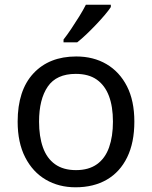

<svg xmlns="http://www.w3.org/2000/svg" viewBox="-20 -786 645 816"><path d="M551 -269Q551 -180 520.5 -117.5Q490 -55 434 -22.5Q378 10 301 10Q230 10 174.5 -22.5Q119 -55 87 -117.5Q55 -180 55 -269Q55 -402 122 -474Q189 -546 304 -546Q377 -546 432.5 -513.5Q488 -481 519.5 -419.5Q551 -358 551 -269ZM146 -269Q146 -206 162.5 -159.5Q179 -113 214 -88Q249 -63 303 -63Q357 -63 392 -88Q427 -113 443.5 -159.5Q460 -206 460 -269Q460 -333 443 -378Q426 -423 391.5 -447.5Q357 -472 302 -472Q220 -472 183 -418Q146 -364 146 -269ZM451 -756Q442 -742 425 -722Q408 -702 387.5 -680.5Q367 -659 346.5 -639.5Q326 -620 308 -606H250V-618Q265 -637 282.5 -663Q300 -689 317 -716.5Q334 -744 345 -766H451Z"/></svg>

Font: Noto Sans Cham
Style: Regular
Weight: 400
Designer: Monotype Design Team
Foundry: Monotype Imaging Inc.
Version: Version 2.002